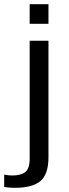

<svg xmlns="http://www.w3.org/2000/svg" viewBox="-63 -679 330 919"><path d="M169 -565H79V-659H169ZM169 -484V73Q169 156 130 188Q91 220 8 220Q-17 220 -43 216V157Q-19 161 -5 161Q37 161 58 144.5Q79 128 79 80V-484Z"/></svg>

Font: Play
Style: Regular
Weight: 400
Designer: Jonas Hecksher
Foundry: Jonas Hecksher, Playtypeª, e-types AS
Version: Version 1.002